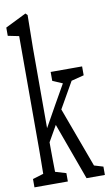

<svg xmlns="http://www.w3.org/2000/svg" viewBox="-104 -937 574 987"><g transform="rotate(-10 182.5 -444.0)"><path d="M-6.8 0V-43.5L71.8 -67.4H87.4L167.5 -43.5V0ZM48.3 0Q49.3 -30.8 49.6 -62.5Q49.8 -94.2 50.3 -126Q50.8 -157.7 50.8 -189.2Q50.8 -220.7 50.8 -252.4V-779.3L-6.8 -791V-834L102.5 -888.2L112.3 -878.4L109.9 -706.5V-252.4Q109.9 -221.7 109.9 -189.7Q109.9 -157.7 110.4 -126Q110.8 -94.2 111.3 -63Q111.8 -31.7 112.3 0ZM81.1 -164.1V-239.3H82.5L174.8 -404.3L269 -569.8H312.5ZM265.1 0 148.9 -319.3 190.9 -391.6 314 -57.6 360.8 -43.5V0ZM178.2 -523.4V-569.8H342.3V-523.4L264.2 -503.4L242.7 -495.6Z"/></g></svg>

Font: Scarab Serif
Style: Condensed
Weight: 400
Designer: John Roberts
Foundry: Scarab
Version: 1.0